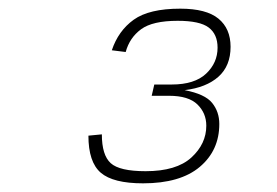

<svg xmlns="http://www.w3.org/2000/svg" viewBox="-20 -738 640 443"><path d="M310 -315Q241 -315 212.5 -339.5Q184 -364 184 -425L215 -428Q215 -380 235.5 -361.5Q256 -343 316 -343Q387 -343 421.5 -374.5Q456 -406 456 -448Q456 -477 435.5 -497Q415 -517 370 -517H330L336 -543H376Q429 -543 455.5 -568Q482 -593 482 -628Q482 -659 461.5 -674.5Q441 -690 390 -690Q332 -690 305.5 -670.5Q279 -651 270 -618L238 -622Q253 -667 288.5 -692.5Q324 -718 396 -718Q456 -718 484 -695Q512 -672 512 -630Q512 -586 484 -561Q456 -536 406 -530Q453 -521 469.5 -500.5Q486 -480 486 -452Q486 -391 441 -353Q396 -315 310 -315Z"/></svg>

Font: Geist Mono Thin
Style: Italic
Weight: 100
Italic angle: -12°
Monospace: yes
Designer: Basement.studio, Andrés Briganti, Mateo Zaragoza
Foundry: Basement.studio, Vercel, Andrés Briganti, Guido Ferreyra, Mateo Zaragoza
Version: Version 1.500; ttfautohint (v1.8.4.7-5d5b)